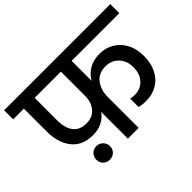

<svg xmlns="http://www.w3.org/2000/svg" viewBox="-168 -1023 1321 1321"><g transform="rotate(-45 492.5 -362.5)"><path d="M545 -652V-457Q568 -500 611.5 -525.5Q655 -551 715 -551Q775 -551 822 -522Q869 -493 895 -442Q921 -391 921 -326Q921 -254 894.5 -201.5Q868 -149 820.5 -121.5Q773 -94 713 -94Q676 -94 646 -102V-184Q666 -179 687 -179Q743 -179 779 -217.5Q815 -256 815 -321Q815 -383 778 -422Q741 -461 683 -461Q615 -461 580 -414.5Q545 -368 545 -301V0H440V-260Q416 -225 377.5 -205.5Q339 -186 288 -186Q187 -186 133.5 -252.5Q80 -319 80 -432V-652H-24V-740H1009V-652ZM440 -652H185V-432Q185 -358 217 -316.5Q249 -275 313 -275Q373 -275 406.5 -315Q440 -355 440 -414ZM317 -50Q317 -22 298 -3.5Q279 15 250 15Q222 15 203 -3.5Q184 -22 184 -50Q184 -78 203 -97.5Q222 -117 250 -117Q278 -117 297.5 -97.5Q317 -78 317 -50Z"/></g></svg>

Font: Fz Poppins Med
Style: Regular
Weight: 500
Designer: Ninad Kale (Devanagari), Jonny Pinhorn (Latin)
Foundry: Indian Type Foundry
Version: Vit hóa bi Vntype.Com & FontZin.Com